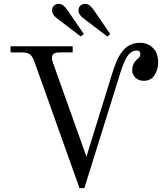

<svg xmlns="http://www.w3.org/2000/svg" viewBox="-20 -950 834 988"><path d="M34.2 -680.2V-711.9H354V-680.2H283.2Q267.6 -680.2 257.3 -673.6Q247.1 -667 247.1 -652.8Q247.1 -640.6 252.9 -626L424.8 -144L556.2 -567.9Q562.5 -587.4 566.7 -600.1Q570.8 -612.8 578.6 -631.6Q586.4 -650.4 593.8 -662.6Q601.1 -674.8 612.3 -689Q623.5 -703.1 635.7 -711.2Q647.9 -719.2 664.3 -724.6Q680.7 -730 699.2 -730Q731.9 -730 754.4 -713.9Q776.9 -697.8 785.4 -676Q793.9 -654.3 793.9 -629.9Q793.9 -592.8 775.4 -563.5Q756.8 -534.2 719.2 -534.2Q693.4 -534.2 676.8 -550.5Q660.2 -566.9 660.2 -587.9Q660.2 -622.6 686 -645Q702.1 -656.7 702.1 -671.9Q702.1 -689.9 683.1 -689.9Q667.5 -689.9 654.3 -680.7Q641.1 -671.4 630.9 -653.1Q620.6 -634.8 613.5 -616.7Q606.4 -598.6 598.1 -571.8L414.1 18.1H389.2L155.8 -636.2Q146.5 -661.6 132.8 -670.9Q119.1 -680.2 97.2 -680.2ZM396 -762.2 273.9 -855Q248 -874 248 -897Q248 -911.6 257.8 -920.9Q267.6 -930.2 283.2 -930.2Q305.2 -930.2 327.1 -897.9L411.1 -774.9ZM532.2 -762.2 410.2 -855Q383.8 -874.5 383.8 -897Q383.8 -911.6 393.6 -920.9Q403.3 -930.2 418.9 -930.2Q440.9 -930.2 462.9 -897.9L546.9 -774.9Z"/></svg>

Font: Flanker Steampunk
Style: Regular
Weight: 400
Designer: Alexey Kryukov, Leonardo Di Lena
Foundry: Alexey Kryukov, Leonardo Di Lena
Version: 1.210